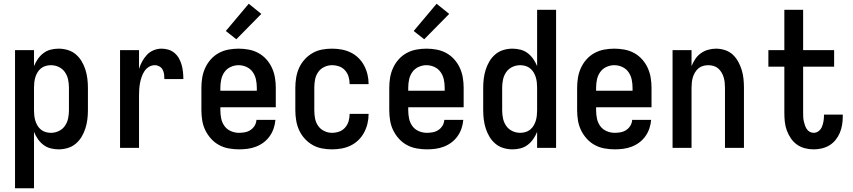

<svg xmlns="http://www.w3.org/2000/svg" viewBox="-20 -787 4540 1022"><path d="M60 215V-520H161V-435Q169 -455 181.5 -473Q194 -491 211 -504Q228 -517 249 -522.5Q270 -528 292 -528Q316 -528 340 -521Q364 -514 383 -498Q402 -482 414.5 -461Q427 -440 434.5 -416.5Q442 -393 445 -368.5Q448 -344 448 -320V-200Q448 -176 445 -151.5Q442 -127 434.5 -103.5Q427 -80 414.5 -59Q402 -38 383 -22Q364 -6 340 1Q316 8 292 8Q270 8 249 2.5Q228 -3 211 -16Q194 -29 181.5 -47Q169 -65 161 -85V215ZM251 -80Q273 -80 293 -89.5Q313 -99 325.5 -117Q338 -135 342.5 -156.5Q347 -178 347 -200V-320Q347 -342 342.5 -363.5Q338 -385 325.5 -403Q313 -421 293 -430.5Q273 -440 251 -440Q237 -440 223 -436Q209 -432 198 -423Q187 -414 179.5 -401.5Q172 -389 168 -375.5Q164 -362 162.5 -348Q161 -334 161 -320V-200Q161 -186 162.5 -172Q164 -158 168 -144.5Q172 -131 179.5 -118.5Q187 -106 198 -97Q209 -88 223 -84Q237 -80 251 -80Z M619 0V-520H720V-420Q726 -440 736.5 -459.5Q747 -479 762 -495Q777 -511 797.5 -519.5Q818 -528 840 -528Q859 -528 877 -522.5Q895 -517 909.5 -504.5Q924 -492 933 -475.5Q942 -459 947 -441Q952 -423 954 -404Q956 -385 956 -366H855Q855 -379 853.5 -391.5Q852 -404 846 -415.5Q840 -427 828.5 -433.5Q817 -440 805 -440Q787 -440 772.5 -431Q758 -422 748.5 -407.5Q739 -393 733.5 -376.5Q728 -360 725 -343.5Q722 -327 721 -310Q720 -293 720 -276V0Z M1252 8Q1225 8 1197.5 3Q1170 -2 1146 -15Q1122 -28 1103.5 -48.5Q1085 -69 1073 -93.5Q1061 -118 1056.5 -145.5Q1052 -173 1052 -200V-320Q1052 -347 1056.5 -374Q1061 -401 1072.5 -426Q1084 -451 1102.5 -471.5Q1121 -492 1145 -505Q1169 -518 1196 -523Q1223 -528 1250 -528Q1277 -528 1304 -523Q1331 -518 1355 -505Q1379 -492 1397.5 -471.5Q1416 -451 1427.5 -426Q1439 -401 1443.5 -374Q1448 -347 1448 -320V-216H1153V-200Q1153 -178 1157.5 -156Q1162 -134 1175 -116Q1188 -98 1209 -89Q1230 -80 1252 -80Q1268 -80 1284 -83Q1300 -86 1313.5 -95Q1327 -104 1335.5 -118Q1344 -132 1345 -149H1446Q1444 -125 1436.5 -103Q1429 -81 1415.5 -62Q1402 -43 1383.5 -29Q1365 -15 1343 -6.5Q1321 2 1298 5Q1275 8 1252 8ZM1347 -304V-320Q1347 -342 1342.5 -363.5Q1338 -385 1325.5 -403Q1313 -421 1292.5 -430.5Q1272 -440 1250 -440Q1228 -440 1207.5 -430.5Q1187 -421 1174.5 -403Q1162 -385 1157.5 -363.5Q1153 -342 1153 -320V-304ZM1238 -578 1182 -622 1304 -767 1371 -713Z M1747 8Q1720 8 1693.5 3Q1667 -2 1643.5 -15.5Q1620 -29 1601.5 -49.5Q1583 -70 1572 -94.5Q1561 -119 1556.5 -146Q1552 -173 1552 -200V-320Q1552 -347 1556.5 -374Q1561 -401 1572 -425.5Q1583 -450 1601.5 -470.5Q1620 -491 1643.5 -504.5Q1667 -518 1693.5 -523Q1720 -528 1747 -528Q1773 -528 1798 -523.5Q1823 -519 1846 -508Q1869 -497 1887.5 -479Q1906 -461 1918 -438.5Q1930 -416 1936 -391Q1942 -366 1942 -341V-339H1841V-340Q1841 -360 1835.5 -378.5Q1830 -397 1817 -412Q1804 -427 1785.5 -433.5Q1767 -440 1747 -440Q1726 -440 1706 -430.5Q1686 -421 1673.5 -403Q1661 -385 1657 -363.5Q1653 -342 1653 -320V-200Q1653 -178 1657 -156.5Q1661 -135 1673.5 -117Q1686 -99 1706 -89.5Q1726 -80 1747 -80Q1767 -80 1785.5 -86.5Q1804 -93 1817 -108Q1830 -123 1835.5 -141.5Q1841 -160 1841 -180V-181H1942V-179Q1942 -154 1936 -129Q1930 -104 1918 -81.5Q1906 -59 1887.5 -41Q1869 -23 1846 -12Q1823 -1 1798 3.5Q1773 8 1747 8Z M2252 8Q2225 8 2197.5 3Q2170 -2 2146 -15Q2122 -28 2103.5 -48.5Q2085 -69 2073 -93.5Q2061 -118 2056.5 -145.5Q2052 -173 2052 -200V-320Q2052 -347 2056.5 -374Q2061 -401 2072.5 -426Q2084 -451 2102.5 -471.5Q2121 -492 2145 -505Q2169 -518 2196 -523Q2223 -528 2250 -528Q2277 -528 2304 -523Q2331 -518 2355 -505Q2379 -492 2397.5 -471.5Q2416 -451 2427.5 -426Q2439 -401 2443.5 -374Q2448 -347 2448 -320V-216H2153V-200Q2153 -178 2157.5 -156Q2162 -134 2175 -116Q2188 -98 2209 -89Q2230 -80 2252 -80Q2268 -80 2284 -83Q2300 -86 2313.5 -95Q2327 -104 2335.5 -118Q2344 -132 2345 -149H2446Q2444 -125 2436.5 -103Q2429 -81 2415.5 -62Q2402 -43 2383.5 -29Q2365 -15 2343 -6.5Q2321 2 2298 5Q2275 8 2252 8ZM2347 -304V-320Q2347 -342 2342.5 -363.5Q2338 -385 2325.5 -403Q2313 -421 2292.5 -430.5Q2272 -440 2250 -440Q2228 -440 2207.5 -430.5Q2187 -421 2174.5 -403Q2162 -385 2157.5 -363.5Q2153 -342 2153 -320V-304ZM2238 -578 2182 -622 2304 -767 2371 -713Z M2708 8Q2684 8 2660 1Q2636 -6 2617 -22Q2598 -38 2585.5 -59Q2573 -80 2565.5 -103.5Q2558 -127 2555 -151.5Q2552 -176 2552 -200V-320Q2552 -344 2555 -368.5Q2558 -393 2565.5 -416.5Q2573 -440 2585.5 -461Q2598 -482 2617 -498Q2636 -514 2660 -521Q2684 -528 2708 -528Q2730 -528 2751 -522.5Q2772 -517 2789 -504Q2806 -491 2818.5 -473Q2831 -455 2839 -435V-735H2940V0H2839V-85Q2831 -65 2818.5 -47Q2806 -29 2789 -16Q2772 -3 2751 2.5Q2730 8 2708 8ZM2749 -80Q2763 -80 2777 -84Q2791 -88 2802 -97Q2813 -106 2820.5 -118.5Q2828 -131 2832 -144.5Q2836 -158 2837.5 -172Q2839 -186 2839 -200V-320Q2839 -334 2837.5 -348Q2836 -362 2832 -375.5Q2828 -389 2820.5 -401.5Q2813 -414 2802 -423Q2791 -432 2777 -436Q2763 -440 2749 -440Q2727 -440 2707 -430.5Q2687 -421 2674.5 -403Q2662 -385 2657.5 -363.5Q2653 -342 2653 -320V-200Q2653 -178 2657.5 -156.5Q2662 -135 2674.5 -117Q2687 -99 2707 -89.5Q2727 -80 2749 -80Z M3252 8Q3225 8 3197.5 3Q3170 -2 3146 -15Q3122 -28 3103.5 -48.5Q3085 -69 3073 -93.5Q3061 -118 3056.5 -145.5Q3052 -173 3052 -200V-320Q3052 -347 3056.5 -374Q3061 -401 3072.5 -426Q3084 -451 3102.5 -471.5Q3121 -492 3145 -505Q3169 -518 3196 -523Q3223 -528 3250 -528Q3277 -528 3304 -523Q3331 -518 3355 -505Q3379 -492 3397.5 -471.5Q3416 -451 3427.5 -426Q3439 -401 3443.5 -374Q3448 -347 3448 -320V-216H3153V-200Q3153 -178 3157.5 -156Q3162 -134 3175 -116Q3188 -98 3209 -89Q3230 -80 3252 -80Q3268 -80 3284 -83Q3300 -86 3313.5 -95Q3327 -104 3335.5 -118Q3344 -132 3345 -149H3446Q3444 -125 3436.5 -103Q3429 -81 3415.5 -62Q3402 -43 3383.5 -29Q3365 -15 3343 -6.5Q3321 2 3298 5Q3275 8 3252 8ZM3347 -304V-320Q3347 -342 3342.5 -363.5Q3338 -385 3325.5 -403Q3313 -421 3292.5 -430.5Q3272 -440 3250 -440Q3228 -440 3207.5 -430.5Q3187 -421 3174.5 -403Q3162 -385 3157.5 -363.5Q3153 -342 3153 -320V-304Z M3560 0V-520H3661V-435Q3669 -455 3681 -473Q3693 -491 3710.5 -503.5Q3728 -516 3749 -522Q3770 -528 3791 -528Q3815 -528 3838.5 -520.5Q3862 -513 3879.5 -497Q3897 -481 3909 -459.5Q3921 -438 3928 -415Q3935 -392 3937.5 -368Q3940 -344 3940 -320V0H3839V-320Q3839 -334 3837.5 -348Q3836 -362 3832 -375.5Q3828 -389 3820.5 -401.5Q3813 -414 3802.5 -423Q3792 -432 3778 -436Q3764 -440 3750 -440Q3736 -440 3722 -436Q3708 -432 3697.5 -423Q3687 -414 3679.5 -401.5Q3672 -389 3668 -375.5Q3664 -362 3662.5 -348Q3661 -334 3661 -320V0Z M4311 8Q4287 8 4264 2Q4241 -4 4222 -17.5Q4203 -31 4189.5 -51Q4176 -71 4168 -93Q4160 -115 4157.5 -138.5Q4155 -162 4155 -186V-432H4070V-520H4155V-735H4255V-520H4420V-432H4255V-186Q4255 -175 4255.5 -163.5Q4256 -152 4258.5 -141.5Q4261 -131 4264.5 -120.5Q4268 -110 4274 -100.5Q4280 -91 4290 -85.5Q4300 -80 4311 -80Q4326 -80 4338 -89.5Q4350 -99 4355.5 -113Q4361 -127 4363.5 -142Q4366 -157 4366 -172V-177H4466V-167Q4466 -145 4462.5 -123Q4459 -101 4450.5 -80.5Q4442 -60 4428 -42.5Q4414 -25 4395 -13.5Q4376 -2 4354.5 3Q4333 8 4311 8Z"/></svg>

Font: Iosevka SS18 Semibold
Style: Regular
Weight: 600
Monospace: yes
Designer: Belleve Invis
Foundry: Belleve Invis
Version: Version 25.1.1; ttfautohint (v1.8.4)